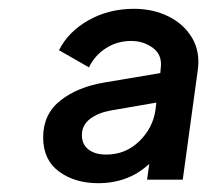

<svg xmlns="http://www.w3.org/2000/svg" viewBox="-20 -775 492 436"><path d="M203 -359Q150 -359 114 -385.5Q78 -412 78 -463Q78 -516 117.5 -547Q157 -578 219 -588L344 -609L345 -620Q349 -650 327.5 -666Q306 -682 278 -682Q246 -682 220.5 -665.5Q195 -649 182 -622L114 -661Q135 -703 181 -729Q227 -755 284 -755Q328 -755 363 -737.5Q398 -720 416.5 -688.5Q435 -657 429 -615L395 -367H314L319 -403Q272 -359 203 -359ZM166 -468Q166 -447 181 -435.5Q196 -424 221 -424Q265 -424 296 -454Q327 -484 333 -525L335 -542L231 -524Q203 -519 184.5 -505Q166 -491 166 -468Z"/></svg>

Font: Plus Jakarta Sans Medium
Style: Italic
Weight: 500
Italic angle: -8°
Designer: Gumpita Rahayu
Foundry: Tokotype
Version: Version 2.071; ttfautohint (v1.8.4.7-5d5b);gftools[0.9.29]